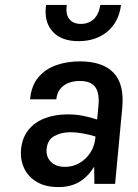

<svg xmlns="http://www.w3.org/2000/svg" viewBox="-20 -746 560 779"><path d="M217.5 13Q163.5 13 128.2 -8.5Q93 -30 77.2 -65Q61.5 -100 65.5 -140Q70 -187 94.8 -218.2Q119.5 -249.5 161 -265.8Q202.5 -282 255 -282Q287 -282 316.8 -276.2Q346.5 -270.5 374 -261L379 -312Q385 -366.5 367 -392Q349 -417.5 304 -417.5Q277.5 -417.5 256.8 -409Q236 -400.5 223.5 -384Q211 -367.5 208.5 -343H102Q107 -398.5 135.5 -432.2Q164 -466 208 -481.5Q252 -497 304 -497Q396 -497 440.5 -451Q485 -405 476 -308.5L447 0H363Q362.5 -17.5 362.5 -34.8Q362.5 -52 362 -69.5Q336.5 -28.5 301.5 -7.8Q266.5 13 217.5 13ZM243.5 -69Q276 -69 303 -84.8Q330 -100.5 347.5 -128.2Q365 -156 367.5 -192Q344.5 -199.5 317.2 -204.5Q290 -209.5 266 -209.5Q228 -209.5 200 -193.8Q172 -178 169 -140Q166.5 -110 186.5 -89.5Q206.5 -69 243.5 -69ZM298.5 -579Q228 -579 192.8 -618.8Q157.5 -658.5 167 -726H251Q245.5 -688.5 261 -668.8Q276.5 -649 308 -649Q340 -649 360.8 -668.8Q381.5 -688.5 387 -726H471Q462.5 -657.5 416 -618.2Q369.5 -579 298.5 -579Z"/></svg>

Font: Karla SemiBold
Style: Italic
Weight: 600
Italic angle: -8°
Designer: Jonathan Pinhorn
Version: Version 2.004;gftools[0.9.33]